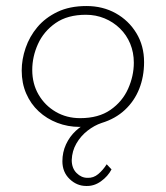

<svg xmlns="http://www.w3.org/2000/svg" viewBox="-20 -414 551 637"><path d="M313 -8Q298 -1 282 3Q266 7 244 7Q205 7 170 -6.5Q135 -20 108.5 -44.5Q82 -69 67 -103.5Q52 -138 52 -180Q52 -217 65 -255Q78 -293 104 -324Q130 -355 170.5 -374.5Q211 -394 267 -394Q321 -394 364 -370Q407 -346 432.5 -304Q458 -262 458 -208Q458 -160 442 -119.5Q426 -79 394.5 -49.5Q363 -20 317 -6Q293 2 270.5 19.5Q248 37 233.5 62Q219 87 218 117Q218 144 234 160Q250 176 270 176Q290 177 306 163.5Q322 150 334 131L350 148Q338 171 315 187.5Q292 204 266 203Q235 203 211 180Q187 157 187 121Q187 91 199 65Q211 39 231.5 20Q252 1 278 -10ZM246 -22Q307 -22 346.5 -49.5Q386 -77 405 -119.5Q424 -162 424 -206Q424 -240 412 -269Q400 -298 378 -319.5Q356 -341 327 -353Q298 -365 265 -365Q204 -365 164.5 -337.5Q125 -310 106 -268Q87 -226 87 -182Q87 -136 108 -100Q129 -64 165 -43Q201 -22 246 -22Z"/></svg>

Font: Josefin Sans ExtraLight
Style: Italic
Weight: 250
Italic angle: -7°
Designer: Santiago Orozco
Foundry: Typemade
Version: Version 2.000